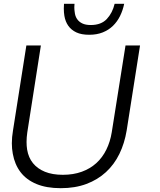

<svg xmlns="http://www.w3.org/2000/svg" viewBox="-20 -968 835 1005"><path d="M298 17Q223 17 170.5 -5Q118 -27 87.5 -67Q57 -107 47 -163Q42 -189 42 -218Q42 -250 48 -285L118 -730H194L123 -276Q119 -249 119 -225Q119 -204 122 -185Q129 -143 152.5 -114Q176 -85 215 -69Q254 -53 309 -53Q364 -53 408 -69Q452 -85 484 -114Q516 -143 536.5 -184.5Q557 -226 565 -276L637 -730H713L643 -285Q632 -218 605 -162.5Q578 -107 534.5 -67Q491 -27 432 -5Q373 17 298 17ZM447 -786Q406 -786 379.5 -798.5Q353 -811 337.5 -833Q322 -855 317 -885Q314 -903 314 -923Q314 -935 315 -948H370Q369 -939 369 -930Q369 -917 371 -905Q373 -884 383 -869Q393 -854 410.5 -845.5Q428 -837 455 -837Q510 -837 539.5 -869Q569 -901 580 -948H630Q623 -914 608.5 -884.5Q594 -855 571.5 -833Q549 -811 518 -798.5Q487 -786 447 -786Z"/></svg>

Font: Sora Light
Style: Italic
Weight: 300
Designer: Jonathan Barnbrook, Juli√°n Moncada
Version: Version 1.000